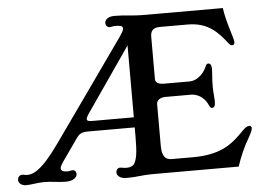

<svg xmlns="http://www.w3.org/2000/svg" viewBox="-170 -831 1238 908"><g transform="rotate(-5 449.0 -376.5)"><path d="M5.4 -7.3C41.5 -7.3 71.8 0 106.9 0C142.6 0 161.1 -15.6 161.1 -32.7C161.1 -42 154.8 -51.3 145 -51.3C132.8 -51.3 130.4 -47.9 120.1 -47.9C97.2 -47.9 88.4 -54.2 88.4 -65.9C88.9 -78.6 109.4 -104 133.8 -139.2L173.8 -196.3C188 -216.8 197.3 -227.5 232.9 -227.5H454.1V-186C454.1 -105 448.7 -78.6 436.5 -56.2C429.7 -45.4 415 -40.5 399.4 -40.5C382.8 -40.5 379.4 -43.9 367.7 -43.9C356 -43.9 349.1 -32.2 349.1 -22.9C349.1 -11.2 359.9 7.3 395 7.3C447.8 7.3 469.2 0 520 0H927.7C944.3 -49.3 962.4 -90.8 987.3 -132.8C999 -153.3 1005.4 -168.5 1005.4 -176.8C1005.4 -183.6 1000.5 -187.5 993.7 -187.5C986.3 -186.5 980 -186 962.9 -168.9L944.3 -150.4C898.9 -105 842.3 -63 717.3 -63H614.7C586.4 -63 569.3 -80.1 569.3 -128.9V-328.1C569.3 -344.7 585 -358.4 611.3 -358.4H733.4C756.8 -358.4 793.9 -345.2 812.5 -302.2C816.4 -293.5 818.8 -287.6 826.7 -287.6C835.9 -287.6 842.3 -294.9 842.3 -314.9C842.3 -325.2 841.3 -337.4 840.3 -347.7V-350.6C838.9 -363.3 838.4 -376 838.4 -392.1C838.4 -422.9 842.3 -453.1 842.3 -470.7C842.3 -490.7 835.9 -498 826.7 -498C818.8 -498 815.9 -492.2 812.5 -483.4C793.5 -440.4 757.3 -421.4 733.4 -421.4H611.8C580.6 -421.4 569.3 -431.2 569.3 -447.3V-647C569.3 -674.8 580.1 -690.4 614.7 -690.4H746.6C845.2 -690.4 889.6 -636.7 928.7 -587.9C938.5 -575.7 942.4 -574.2 948.2 -574.2C954.1 -574.2 959 -579.1 959 -588.4C959 -606 926.3 -689 918.5 -753.4H548.8C481.9 -753.4 457.5 -761.2 404.3 -761.2C368.7 -761.2 358.4 -742.7 358.4 -731C358.4 -720.7 365.2 -710.4 377 -710.4C387.2 -710.4 392.6 -713.4 401.4 -713.4C421.4 -713.4 439.9 -713.4 439.9 -698.2C439.9 -690.9 435.5 -680.2 406.2 -640.1C298.8 -488.8 188 -330.6 80.1 -179.7C-5.9 -58.1 -46.9 -47.9 -72.3 -47.9C-82 -47.9 -87.9 -50.8 -95.2 -50.8C-109.9 -50.8 -117.2 -38.6 -117.2 -27.3C-117.2 -15.6 -105.5 0 -80.6 0C-57.1 0 -25.4 -7.3 5.4 -7.3ZM231.4 -286.1C231.4 -292 236.8 -301.8 241.7 -309.1L454.1 -616.7V-275.4H254.9C238.3 -275.4 231.4 -278.8 231.4 -286.1Z"/></g></svg>

Font: Stoke
Style: Regular
Weight: 400
Designer: Nicole Fally
Foundry: Nicole Fally
Version: Version 1.002